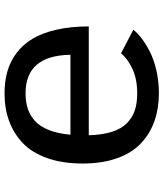

<svg xmlns="http://www.w3.org/2000/svg" viewBox="47 -791 756 890"><g transform="rotate(90 425.0 -346.0)"><path d="M738 -351Q738 -257.5 712.8 -186.5Q687.5 -115.5 642.8 -73.2Q598 -31 540.2 -10Q482.5 11 413.5 11Q358 11 311.8 -2Q265.5 -15 226.2 -44.2Q187 -73.5 160 -118.2Q133 -163 117.8 -229.2Q102.5 -295.5 102.5 -379.5H607Q605 -443 590.8 -487.2Q576.5 -531.5 550.5 -556.8Q524.5 -582 491.2 -593Q458 -604 412.5 -604Q348 -604 300.8 -582.5Q253.5 -561 227 -529L118 -586Q131.5 -604 156.2 -623.2Q181 -642.5 217.2 -661.5Q253.5 -680.5 304.8 -692.5Q356 -704.5 412.5 -704.5Q482.5 -704.5 540.5 -684.2Q598.5 -664 643.2 -622.5Q688 -581 713 -511.8Q738 -442.5 738 -351ZM412.5 -86.5Q452 -86.5 483 -96.5Q514 -106.5 540 -129.5Q566 -152.5 582.5 -194Q599 -235.5 604.5 -294.5H234Q237 -86.5 412.5 -86.5Z"/></g></svg>

Font: League Mono Wide Medium
Style: Regular
Weight: 500
Width: 8
Designer: Tyler Finck
Foundry: The League of Moveable Type / Tyler Finck
Version: Version 2.210